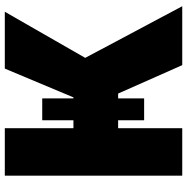

<svg xmlns="http://www.w3.org/2000/svg" viewBox="-10 -757 767 787"><g transform="rotate(-90 373.5 -363.5)"><path d="M741.5 0H500L383.5 -262.8H363.6V-156.2H274.1V-262.8H241.5V0H46.9V-727.3H241.5V-446H274.1V-573.9H363.6V-446H367.9L485.8 -727.3H718.8L529.8 -397.7Z"/></g></svg>

Font: Linik Sans Black
Style: Regular
Weight: 900
Designer: Fonts by Rasmus Andersson / Changes by Cristiano Sobral with parts from Marc Monis
Foundry: rsms
Version: Version 3.020; ttfautohint (v1.6)